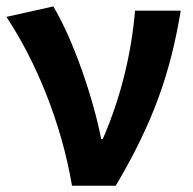

<svg xmlns="http://www.w3.org/2000/svg" viewBox="-20 -594 617 614"><path d="M210.3 0H350.1C471 -204 525.2 -362.2 558 -559.8H411.8C400.7 -424.9 366.1 -280.2 308.5 -149.3H303.5C279.2 -277.3 214.7 -466.6 150.5 -573.5L0.5 -540C92.4 -401.8 175.2 -206.6 210.3 0Z"/></svg>

Font: Source Han Sans JP VF
Style: Regular
Weight: 250
Designer: Ryoko NISHIZUKA 西塚涼子 (kana, bopomofo & ideographs); Paul D. Hunt (Latin, Greek & Cyrillic); Sandoll Communications 산돌커뮤니
Foundry: Adobe
Version: Version 2.004;hotconv 1.0.118;makeotfexe 2.5.65603